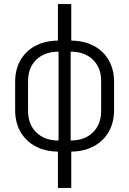

<svg xmlns="http://www.w3.org/2000/svg" viewBox="-20 -751 640 951"><path d="M267 180V0Q203 -1 155.5 -26.5Q108 -52 81.5 -98Q55 -144 55 -206V-346Q55 -407 81.5 -453Q108 -499 155.5 -524Q203 -549 267 -550V-731H333V-550Q397 -549 444.5 -524Q492 -499 518.5 -453Q545 -407 545 -346V-206Q545 -144 518.5 -98Q492 -52 444.5 -26.5Q397 -1 333 0V180ZM270 -55V-495Q201 -495 160 -455.5Q119 -416 119 -350V-202Q119 -135 160 -95Q201 -55 270 -55ZM330 -55Q399 -55 440 -95Q481 -135 481 -202V-350Q481 -416 440 -455.5Q399 -495 330 -495Z"/></svg>

Font: JetBrains Mono NL ExtraLight
Style: Regular
Weight: 200
Designer: Philipp Nurullin, Konstantin Bulenkov
Foundry: JetBrains
Version: Version 2.304; ttfautohint (v1.8.4.7-5d5b)